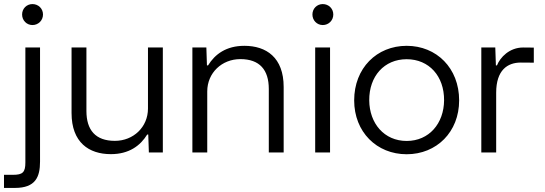

<svg xmlns="http://www.w3.org/2000/svg" viewBox="-53 -756 2701 952"><path d="M-33.2 175.8H21C123 175.8 145.5 121.6 145.5 45.4V-520.5H72.8V49.8C72.8 98.6 59.6 110.8 11.2 110.8H-33.2ZM56.6 -684.1C56.6 -654.8 79.1 -631.8 107.9 -631.8C137.2 -631.8 160.2 -654.8 160.2 -684.1C160.2 -713.4 137.2 -735.8 107.9 -735.8C79.1 -735.8 56.6 -713.4 56.6 -684.1Z M685.1 0H754.4V-520.5H680.7V-217.8C680.7 -126 608.4 -57.6 516.6 -57.6C420.4 -57.6 375.5 -111.3 375.5 -205.6V-520.5H301.8V-195.8C301.8 -49.3 388.2 8.3 496.6 8.3C586.4 8.3 642.6 -33.2 676.8 -88.9H682.1Z M970.2 -520.5H900.9V0H974.6V-302.7C974.6 -394.5 1046.9 -462.9 1138.7 -462.9C1234.9 -462.9 1279.8 -409.2 1279.8 -314.9V0H1353.5V-324.7C1353.5 -471.2 1267.1 -528.8 1158.7 -528.8C1068.8 -528.8 1012.7 -487.3 978.5 -431.6H973.1Z M1509.8 -520.5V0H1583.5V-520.5ZM1496.1 -684.1C1496.1 -654.8 1518.6 -631.8 1547.4 -631.8C1576.7 -631.8 1599.6 -654.8 1599.6 -684.1C1599.6 -713.4 1576.7 -735.8 1547.4 -735.8C1518.6 -735.8 1496.1 -713.4 1496.1 -684.1Z M1963.4 8.8C2111.8 8.8 2223.6 -101.6 2223.6 -258.3C2223.6 -418 2111.8 -528.8 1963.4 -528.8C1814.9 -528.8 1703.1 -418 1703.1 -258.3C1703.1 -101.6 1814.9 8.8 1963.4 8.8ZM1777.8 -258.3C1776.9 -377.9 1852.1 -462.4 1963.4 -462.4C2074.7 -462.4 2149.9 -377.9 2148.9 -258.3C2147.9 -144 2074.7 -57.1 1963.4 -57.1C1852.1 -57.1 1778.8 -144 1777.8 -258.3Z M2407.2 -296.4C2407.2 -408.2 2463.4 -445.8 2528.8 -445.8C2550.3 -445.8 2572.3 -445.8 2593.8 -445.3V-520C2577.1 -520.5 2560.5 -520.5 2541 -520.5C2473.1 -520.5 2426.8 -471.7 2411.1 -431.6H2405.8L2402.8 -520.5H2333.5V0H2407.2Z"/></svg>

Font: Faust Sans
Style: Regular
Weight: 400
Designer: Andreas Faust
Version: Version 1.003;Glyphs 3.1.2 (3151)